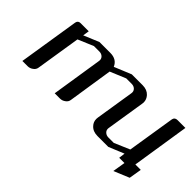

<svg xmlns="http://www.w3.org/2000/svg" viewBox="-44 -566 882 882"><g transform="rotate(45 396.5 -125.0)"><path d="M43.9 0 90.8 -295.9Q93.8 -312 109.9 -312H163.1L158.2 -280.8L232.9 -312H303.2Q345.2 -312 359.9 -277.8L442.9 -312H513.2Q542.5 -312 559.1 -293.9Q572.8 -278.8 572.8 -259.3Q572.8 -256.8 571.8 -250L542 -62Q540 -48.8 548.8 -40Q558.1 -30.8 571.8 -30.8H606.9L682.1 -63L719.2 -295.9Q722.2 -312 740.2 -312H791L747.1 -30.8H782.2L772 30.8L696.8 62L707 0H672.9L676.8 -30.8L602.1 0H532.2Q502.4 0 485.8 -18.1Q472.2 -32.2 472.2 -52.2Q472.2 -55.2 473.1 -62L502.9 -250Q504.9 -263.2 496.1 -272Q487.3 -280.8 473.1 -280.8H438L361.8 -249L328.1 -30.8Q326.2 -17.1 314 -8.8Q302.2 0 288.1 0H253.9L293 -250Q294.9 -263.2 286.1 -272Q277.3 -280.8 263.2 -280.8H228L152.8 -249L118.2 -30.8Q116.2 -17.1 104 -8.8Q92.3 0 78.1 0Z"/></g></svg>

Font: Hhenum
Style: Italic
Weight: 400
Designer: T. Christopher White
Version: Version 1.0